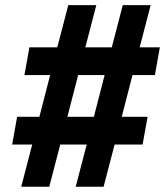

<svg xmlns="http://www.w3.org/2000/svg" viewBox="-20 -713 630 733"><path d="M269 0H375.5L417.5 -161.1H524.4L543.5 -267.1H444.8L485.8 -426.3H571.3L590.3 -532.2H513.2L555.2 -693.4H448.7L406.7 -532.2H305.7L347.7 -693.4H240.7L198.7 -532.2H92.3L73.2 -426.3H171.4L130.4 -267.1H45.4L26.4 -161.1H103L61 0H168L210 -161.1H311ZM237.3 -267.1 278.3 -426.3H379.4L338.4 -267.1Z"/></svg>

Font: Cascadia Mono SemiBold
Style: Italic
Weight: 600
Italic angle: -10°
Monospace: yes
Designer: Aaron Bell
Foundry: Saja Typeworks
Version: Version 2404.023